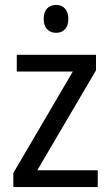

<svg xmlns="http://www.w3.org/2000/svg" viewBox="-20 -758 449 778"><path d="M208 -738C178 -738 157 -720 157 -681C157 -644 178 -625 208 -625C236 -625 257 -644 257 -681C257 -719 236 -738 208 -738ZM376 0V-68H131L369 -473V-536H48V-468H275L34 -57V0Z"/></svg>

Font: Noto Sans Lao SemiCondensed
Style: Regular
Weight: 400
Width: 4
Designer: Monotype Design Team
Foundry: Monotype Imaging Inc.
Version: Version 2.003